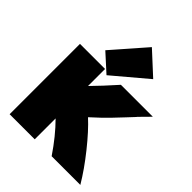

<svg xmlns="http://www.w3.org/2000/svg" viewBox="-242 -971 1131 1131"><g transform="rotate(45 323.5 -406.0)"><path d="M353 -842 492 -714 281 -536 172 -635ZM629 30H390Q322 -71 249 -144V30H40V-556H249V-414Q308 -474 381 -556H647L580 -488H581Q570 -476 536.5 -440.5Q503 -405 483.5 -384.5Q464 -364 434 -335Q404 -306 379 -284Q438 -230 509.5 -140.5Q581 -51 629 30Z"/></g></svg>

Font: Repo
Style: ExtraBlack
Weight: 1000
Designer: Stefan Peev
Foundry: Context Ltd
Version: Version 001.000